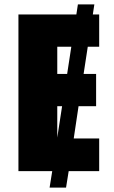

<svg xmlns="http://www.w3.org/2000/svg" viewBox="-20 -780 519 875"><path d="M432 0V-149H316L338 -296H418V-443H361L380 -567H432V-714H403L410 -760H335L328 -714H64V0H218L206 75H281L293 0ZM241 -443V-567H305L286 -443ZM241 -296H263L241 -153Z"/></svg>

Font: Noto Sans Condensed Black
Style: Regular
Weight: 900
Width: 3
Designer: Monotype Design Team
Foundry: Monotype Imaging Inc.
Version: Version 2.013